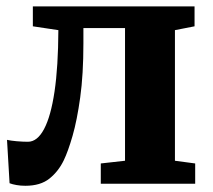

<svg xmlns="http://www.w3.org/2000/svg" viewBox="-20 -576 668 602"><path d="M59.5 6.5Q44.5 6.5 31.8 4.2Q19 2 10 -1.5L2 -137.5Q12.5 -135 32.2 -133.2Q52 -131.5 67.5 -131.5Q97 -131.5 118.2 -171.5Q139.5 -211.5 151 -289.2Q162.5 -367 163 -481.5L83 -493.5V-556H590V-493.5L528.5 -481.5V-72L592 -63.5V0H296V-63.5L372 -72V-488H241.5V-440Q241.5 -342.5 231.5 -270.5Q221.5 -198.5 207.5 -150Q193.5 -101.5 180 -73.5Q163.5 -39 135.2 -16.2Q107 6.5 59.5 6.5Z"/></svg>

Font: Merriweather ExtraBold
Style: Regular
Weight: 800
Version: Version 2.100